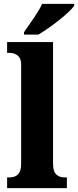

<svg xmlns="http://www.w3.org/2000/svg" viewBox="-20 -979 406 999"><path d="M105 -812V-799H180C243 -836 343 -914 366 -949V-959H199C180 -914 132 -852 105 -812ZM17 0H328V-56H318C285 -56 256 -69 256 -125V-760H17V-704H28C48 -704 90 -697 90 -645V-125C90 -69 61 -56 28 -56H17Z"/></svg>

Font: Noto Serif Tamil SemiCondensed ExtraBold
Style: Regular
Weight: 800
Width: 4
Designer: Indian Type Foundry, Tom Grace, and the Monotype Design Team
Foundry: Monotype Imaging Inc.
Version: Version 2.004